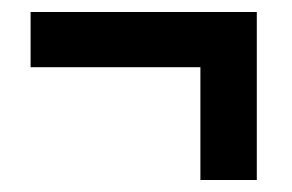

<svg xmlns="http://www.w3.org/2000/svg" viewBox="-20 -419 486 320"><path d="M408 -399V-119H314V-307H31V-399Z"/></svg>

Font: Noto Sans Display ExtraCondensed SemiBold
Style: Regular
Weight: 600
Width: 2
Designer: Monotype Design Team
Foundry: Monotype Imaging Inc.
Version: Version 2.003